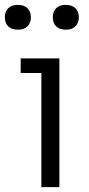

<svg xmlns="http://www.w3.org/2000/svg" viewBox="-45 -769 364 789"><path d="M125 -469H40V-529H199V0H125ZM-25 -698Q-25 -721 -11.5 -735Q2 -749 28 -749Q54 -749 68 -735Q82 -721 82 -698Q82 -675 68 -661Q54 -647 28 -647Q2 -647 -11.5 -661Q-25 -675 -25 -698ZM172 -698Q172 -721 185.5 -735Q199 -749 225 -749Q251 -749 265 -735Q279 -721 279 -698Q279 -675 265 -661Q251 -647 225 -647Q199 -647 185.5 -661Q172 -675 172 -698Z"/></svg>

Font: Sora-SIA Light
Style: Regular
Weight: 300
Designer: Jonathan Barnbrook, Julián Moncada
Foundry: Barnbrook Fonts
Version: Version 2.000